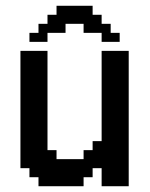

<svg xmlns="http://www.w3.org/2000/svg" viewBox="-20 -645 518 665"><path d="M113.3 0V-31.2H82V-62.5H50.8V-468.8H144.5V-125H175.8V-93.8H269.5V-125H300.8V-156.2H332V-468.8H425.8V0H332V-62.5H300.8V-31.2H269.5V0ZM82 -500V-531.2H113.3V-562.5H144.5V-593.8H175.8V-625H300.8V-593.8H332V-562.5H363.3V-531.2H394.5V-500H332V-531.2H269.5V-562.5H207V-531.2H144.5V-500Z"/></svg>

Font: Terminal Grotesque
Style: Regular
Weight: 400
Designer: Raphaël Bastide
Foundry: http://raphaelbastide.com
Version: Version 1.0